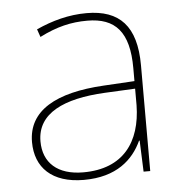

<svg xmlns="http://www.w3.org/2000/svg" viewBox="-45 -580 600 633"><g transform="rotate(-5 255.5 -263.5)"><path d="M264 -537C205 -537 150 -522 97 -498L106 -472C163 -501 211 -512 264 -512C357 -512 402 -463 402 -343V-300L299 -294C142 -285 48 -234 48 -129C48 -45 102 10 208 10C316 10 372 -42 400 -103H402L406 0H428V-350C428 -480 373 -537 264 -537ZM301 -270 402 -275V-220C400 -99 341 -15 208 -15C123 -15 76 -58 76 -129C76 -222 165 -263 301 -270Z"/></g></svg>

Font: Noto Sans Lao Thin
Style: Regular
Weight: 100
Designer: Monotype Design Team
Foundry: Monotype Imaging Inc.
Version: Version 2.003